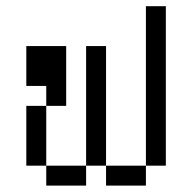

<svg xmlns="http://www.w3.org/2000/svg" viewBox="-20 -582 540 602"><path d="M125 -62.5V0H250V-62.5ZM125 -62.5V-250H62.5V-62.5ZM250 -62.5H312.5V0H437.5V-62.5H312.5Q312.5 -62.5 312.5 -437.5H250Q250 -437.5 250 -62.5ZM437.5 -62.5H500Q500 -62.5 500 -562.5H437.5Q437.5 -562.5 437.5 -62.5ZM125 -250H187.5V-437.5H62.5Q62.5 -437.5 62.5 -312.5H125Z"/></svg>

Font: CalcUnifontExMono
Style: Regular
Weight: 500
Version: Version 15.0.06